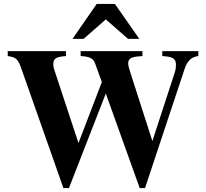

<svg xmlns="http://www.w3.org/2000/svg" viewBox="-20 -934 1040 969"><path d="M683 -738 560 -914H468L346 -738H402L514 -836L626 -738ZM981 -676H799V-651C853 -648 868 -638 868 -607C868 -594 866 -579 861 -565L749 -222L641 -558C630 -592 627 -604 627 -614C627 -638 642 -647 686 -650L699 -651V-676H387V-651C428 -649 450 -641 459 -616L494 -520L376 -212L256 -576C250 -593 249 -600 249 -609C249 -638 261 -647 313 -651V-676H19V-651C61 -645 71 -636 88 -587L300 15H328L514 -462L685 15H712L912 -587C925 -627 948 -648 981 -651Z"/></svg>

Font: STIXGeneral
Style: Bold
Weight: 700
Designer: MicroPress Inc., with final additions and corrections provided by Coen Hoffman, Elsevier (retired)
Version: Version 1.1.0